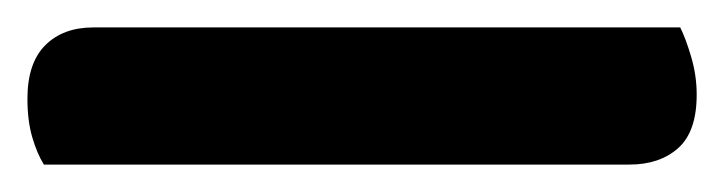

<svg xmlns="http://www.w3.org/2000/svg" viewBox="-20 36 528 140"><path d="M12 156Q7 148 3.5 136Q0 124 0 108Q0 82 13 69Q26 56 48 56H476Q480 64 484 77.5Q488 91 488 105Q488 132 474.5 144Q461 156 439 156Z"/></svg>

Font: Baloo 2 Latin SemiBold
Style: Regular
Weight: 400
Designer: Sarang Kulkarni and Ek Type
Foundry: Ek Type
Version: Version 1.001